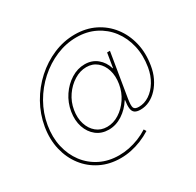

<svg xmlns="http://www.w3.org/2000/svg" viewBox="-185 -912 1346 1316"><g transform="rotate(-30 488.0 -253.5)"><path d="M411.1 192.9Q323.7 192.9 253.4 158.2Q183.1 123.5 135.7 62Q88.4 0.5 69.3 -80.3Q50.3 -161.1 65.4 -253.4Q81.1 -346.2 126.7 -427Q172.4 -507.8 240.2 -569.1Q308.1 -630.4 389.9 -665Q471.7 -699.7 559.1 -699.7Q646.5 -699.7 716.6 -665Q786.6 -630.4 834.2 -569.1Q881.8 -507.8 901.1 -427Q920.4 -346.2 904.8 -253.4Q897 -204.6 877.2 -163.3Q857.4 -122.1 829.1 -91.6Q800.8 -61 766.6 -44.2Q732.4 -27.3 693.8 -27.3Q665 -27.3 649.7 -37.8Q634.3 -48.3 630.9 -72.8Q627.4 -97.2 633.8 -137.7H630.9Q597.2 -84 545.9 -50.5Q494.6 -17.1 437.5 -17.1Q380.9 -17.1 340.3 -48.8Q299.8 -80.6 281.7 -134.3Q263.7 -188 274.4 -253.4Q285.2 -318.8 321 -372.1Q356.9 -425.3 408 -457Q459 -488.8 515.6 -488.8Q572.8 -488.8 613 -455.8Q653.3 -422.9 669.4 -368.7H671.9L690.4 -481.9H712.9L656.2 -137.7Q647.5 -85.4 654.3 -67.6Q661.1 -49.8 693.8 -49.8Q737.8 -49.8 777.1 -75.9Q816.4 -102.1 844.5 -148.4Q872.6 -194.8 882.3 -253.4Q897 -341.3 879.2 -418.2Q861.3 -495.1 817.1 -553.2Q772.9 -611.3 707 -644.3Q641.1 -677.2 559.1 -677.2Q476.6 -677.2 398.4 -644.3Q320.3 -611.3 255.4 -553.2Q190.4 -495.1 146.5 -418.2Q102.5 -341.3 87.9 -253.4Q73.2 -165.5 90.8 -88.6Q108.4 -11.7 152.3 46.4Q196.3 104.5 262.5 137.5Q328.6 170.4 411.1 170.4Q450.7 170.4 490.5 162.4Q530.3 154.3 569.1 138.9Q607.9 123.5 643.6 100.6L654.8 119.1Q616.7 143.1 576.2 159.4Q535.6 175.8 494.4 184.3Q453.1 192.9 411.1 192.9ZM437 -39.6Q486.8 -39.6 532.5 -68.4Q578.1 -97.2 610.6 -145.8Q643.1 -194.3 652.8 -253.4Q662.6 -313 647.9 -361.1Q633.3 -409.2 599.1 -437.7Q564.9 -466.3 515.6 -466.3Q466.3 -466.3 419.7 -437.5Q373 -408.7 339.8 -360.6Q306.6 -312.5 296.9 -253.4Q287.1 -194.3 302.5 -145.8Q317.9 -97.2 352.8 -68.4Q387.7 -39.6 437 -39.6Z"/></g></svg>

Font: Inter 16pt Thin
Style: Italic
Weight: 250
Italic angle: -9.3988°
Version: Version 4.001;git-66647c0bb